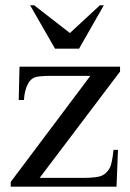

<svg xmlns="http://www.w3.org/2000/svg" viewBox="-20 -696 484 716"><path d="M419.9 -137.2 414.6 0H20V-17.6L316.9 -413.1H170.4Q123 -413.1 108.4 -407Q93.8 -400.9 84.5 -383.8Q71.3 -359.4 69.3 -323.2H49.8L52.7 -447.3H427.7V-429.2L127.9 -32.7H291Q342.3 -32.7 360.6 -41.3Q378.9 -49.8 390.1 -71.3Q397.9 -86.9 403.3 -137.2ZM274.9 -514.6H185.1L92.3 -676.3H107.4L240.7 -572.8L352.5 -676.3H367.2Z"/></svg>

Font: Jameel Khushkhati
Style: Regular
Weight: 400
Version: Version 3.5